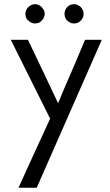

<svg xmlns="http://www.w3.org/2000/svg" viewBox="-20 -626 515 896"><path d="M357.4 -592.8 349.6 -598.6C346.7 -600.6 344.7 -601.6 342.8 -602.5C339.8 -603.5 336.9 -604.5 334 -605.5C331.1 -606.4 328.1 -606.4 325.2 -606.4C299.8 -606.4 281.2 -585.9 281.2 -561.5C281.2 -558.6 281.2 -555.7 282.2 -552.7C282.2 -549.8 283.2 -546.9 284.2 -544.9C285.2 -542 286.1 -539.1 288.1 -537.1C289.1 -534.2 291 -532.2 293.9 -530.3C297.9 -525.4 302.7 -522.5 307.6 -520.5C312.5 -517.6 318.4 -516.6 325.2 -516.6C331.1 -516.6 337.9 -517.6 342.8 -519.5C344.7 -520.5 346.7 -522.5 349.6 -523.4C353.5 -526.4 360.4 -532.2 362.3 -537.1C364.3 -539.1 366.2 -542 367.2 -544.9C369.1 -547.9 370.1 -557.6 370.1 -561.5C370.1 -568.4 369.1 -574.2 366.2 -579.1C364.3 -584 361.3 -587.9 357.4 -592.8ZM174.8 -592.8C171.9 -594.7 169.9 -596.7 168 -598.6C165 -600.6 163.1 -601.6 161.1 -602.5C158.2 -603.5 155.3 -604.5 152.3 -605.5C149.4 -606.4 145.5 -606.4 142.6 -606.4C127 -606.4 108.4 -593.8 102.5 -579.1C99.6 -574.2 98.6 -568.4 98.6 -561.5C98.6 -557.6 99.6 -547.9 101.6 -544.9C102.5 -542 104.5 -539.1 105.5 -537.1C107.4 -534.2 109.4 -532.2 112.3 -530.3C116.2 -525.4 121.1 -522.5 126 -520.5C130.9 -517.6 135.7 -516.6 142.6 -516.6C148.4 -516.6 155.3 -517.6 161.1 -519.5C163.1 -520.5 165 -522.5 168 -523.4L174.8 -530.3C176.8 -532.2 178.7 -534.2 180.7 -537.1C182.6 -539.1 183.6 -542 184.6 -544.9C187.5 -549.8 188.5 -555.7 188.5 -561.5C188.5 -568.4 187.5 -574.2 184.6 -579.1C181.6 -584 178.7 -587.9 174.8 -592.8ZM151.4 250C302.7 -94.7 404.3 -325.2 455.1 -440.4H377C356.4 -390.6 335 -341.8 314.5 -293C293 -243.2 271.5 -194.3 251 -144.5L180.7 -293C157.2 -341.8 133.8 -390.6 110.4 -440.4H30.3C122.1 -255.9 183.6 -133.8 213.9 -72.3C139.6 88.9 90.8 196.3 66.4 250Z"/></svg>

Font: My Font
Style: Regular
Weight: 400
Designer: Alfredo Marco Pradil
Version: Version 0.001